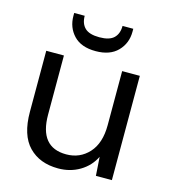

<svg xmlns="http://www.w3.org/2000/svg" viewBox="-107 -783 785 882"><g transform="rotate(15 286.0 -342.5)"><path d="M250 12Q162 12 110 -41.5Q58 -95 58 -206V-496H142V-215Q142 -60 269 -60Q334 -60 376.5 -106.5Q419 -153 419 -239V-496H503V0H427L421 -89Q398 -42 352.5 -15Q307 12 250 12ZM277 -553Q208 -553 172.5 -590.5Q137 -628 137 -683V-697H187Q187 -660 208 -639.5Q229 -619 277 -619Q325 -619 346 -639.5Q367 -660 367 -697H418V-683Q418 -628 381.5 -590.5Q345 -553 277 -553Z"/></g></svg>

Font: Firefly Display
Style: Regular
Weight: 400
Designer: Colophon Foundry, Jonny Pinhorn
Foundry: Colophon Foundry
Version: Version 1.200; ttfautohint (v1.8.3)